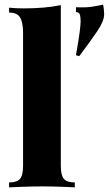

<svg xmlns="http://www.w3.org/2000/svg" viewBox="-20 -804 467 824"><path d="M241 -782V-93Q241 -51 254.5 -36Q268 -21 301 -21V0Q282 -1 243 -2.5Q204 -4 163 -4Q123 -4 81.5 -2.5Q40 -1 19 0V-21Q52 -21 65.5 -36Q79 -51 79 -93V-663Q79 -707 66.5 -728.5Q54 -750 19 -750V-771Q51 -768 81 -768Q127 -768 167 -771.5Q207 -775 241 -782ZM422 -784Q424 -779 425.5 -765.5Q427 -752 427 -743Q427 -714 398 -671Q369 -628 320 -563L306 -567Q318 -635 322 -667Q326 -699 326 -712Q326 -732 322.5 -742Q319 -752 306 -752V-773Q348 -771 373.5 -775Q399 -779 422 -784Z"/></svg>

Font: Playfair Display ExtraBold
Style: Regular
Weight: 800
Designer: Claus Eggers Sørensen
Foundry: Claus Eggers Sørensen
Version: Version 1.203